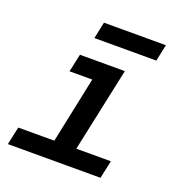

<svg xmlns="http://www.w3.org/2000/svg" viewBox="-134 -861 918 976"><g transform="rotate(20 325.0 -373.5)"><path d="M36 -97H231L306 -455H183L204 -552H447L350 -97H537L516 0H15ZM263 -747H598L579 -657H244Z"/></g></svg>

Font: Azeret Mono Medium
Style: Italic
Weight: 500
Italic angle: -12°
Designer: Martin Vácha
Foundry: Displaay
Version: Version 1.000; Glyphs 3.0.3, build 3074